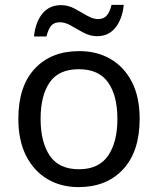

<svg xmlns="http://www.w3.org/2000/svg" viewBox="-20 -755 645 785"><path d="M551 -269Q551 -136 483.5 -63Q416 10 301 10Q230 10 174.5 -22.5Q119 -55 87 -117.5Q55 -180 55 -269Q55 -402 122 -474Q189 -546 304 -546Q377 -546 432.5 -513.5Q488 -481 519.5 -419.5Q551 -358 551 -269ZM146 -269Q146 -174 183.5 -118.5Q221 -63 303 -63Q384 -63 422 -118.5Q460 -174 460 -269Q460 -364 422 -418Q384 -472 302 -472Q220 -472 183 -418Q146 -364 146 -269ZM119 -606Q125 -665 153.5 -699.5Q182 -734 229 -734Q259 -734 285.5 -719.5Q312 -705 336 -691Q360 -677 381 -677Q404 -677 416.5 -691.5Q429 -706 436 -735H486Q480 -677 452 -642Q424 -607 377 -607Q349 -607 322.5 -621Q296 -635 271.5 -649.5Q247 -664 225 -664Q201 -664 189 -649.5Q177 -635 170 -606Z"/></svg>

Font: Noto IKEA Latin
Style: Regular
Weight: 400
Designer: Monotype Design Team
Foundry: Monotype Imaging Inc.
Version: Version 1.0